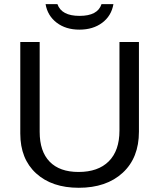

<svg xmlns="http://www.w3.org/2000/svg" viewBox="-20 -889 762 919"><path d="M356.9 9.8Q228.5 9.8 152.8 -59.3Q77.1 -128.4 77.1 -250V-688H169.9V-257.8Q169.9 -164.1 217.8 -115Q265.6 -65.9 356 -65.9Q449.7 -65.9 500.7 -116.9Q551.8 -168 551.8 -264.2V-688H645V-258.8Q645 -133.3 567.1 -61.8Q489.3 9.8 356.9 9.8ZM359.9 -747.1Q294.9 -747.1 251.2 -780.5Q207.5 -814 198.2 -869.1H254.9Q274.4 -813 360.8 -813Q447.8 -813 465.8 -869.1H522.9Q513.2 -813 469.2 -780Q425.3 -747.1 359.9 -747.1Z"/></svg>

Font: Libra Sans Modern
Style: Regular
Weight: 400
Foundry: Stefan Peev, Context Ltd
Version: Version 1.000